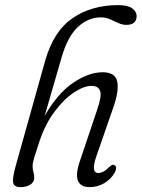

<svg xmlns="http://www.w3.org/2000/svg" viewBox="-20 -740 566 768"><path d="M136.5 -170.5Q123 -130 116.8 -109.5Q110.5 -89 110.5 -75.5Q110.5 -61 113.8 -51.2Q117 -41.5 117 -29Q117 -11.5 101.2 -1.5Q85.5 8.5 62 8.5Q36 8.5 32.5 -10Q29 -28.5 44.5 -82.5L160.5 -496.5Q194 -615 270 -667.2Q346 -719.5 452.5 -719.5Q490.5 -719.5 508.5 -706.8Q526.5 -694 526.5 -676Q526.5 -640.5 485 -640.5Q469 -640.5 453 -648Q437 -655.5 420 -663Q403 -670.5 384 -670.5Q332.5 -670.5 291.2 -631.8Q250 -593 226 -509L158.5 -276Q210 -366.5 272.5 -408.8Q335 -451 390.5 -451Q441.5 -451 449 -413Q456.5 -375 432 -306.5L365 -113.5Q342.5 -48 373 -48Q382 -48 392.5 -53Q403 -58 416 -71Q422.5 -77 427.5 -79.8Q432.5 -82.5 438 -79Q451 -72.5 438.5 -49Q424 -23.5 397.2 -7.5Q370.5 8.5 339 8.5Q263.5 8.5 300 -97L369 -302Q387.5 -355.5 380.5 -376Q373.5 -396.5 346 -396.5Q315.5 -396.5 275.2 -369.8Q235 -343 197.5 -292.5Q160 -242 136.5 -170.5Z"/></svg>

Font: Fraunces 72pt S100 Light
Style: Italic
Weight: 300
Italic angle: -16°
Version: Version 1.000; ttfautohint (v1.8.3)